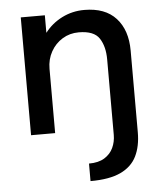

<svg xmlns="http://www.w3.org/2000/svg" viewBox="-54 -587 724 862"><g transform="rotate(-5 308.0 -156.0)"><path d="M71 0V-531H179.5V-452Q210.5 -492.5 257 -516Q303.5 -539.5 357.5 -539.5Q451.5 -539.5 500.5 -485.8Q549.5 -432 549.5 -339.5V28.5Q549.5 91.5 527.5 136.2Q505.5 181 455 204.8Q404.5 228.5 319 228.5V149.5Q362 149.5 389 132.8Q416 116 428.5 89Q441 62 441 31V-309.5Q441 -367.5 417 -404.5Q393 -441.5 324 -441.5Q283.5 -441.5 250.8 -421.5Q218 -401.5 198.8 -367Q179.5 -332.5 179.5 -289.5V0Z"/></g></svg>

Font: Epilogue Medium
Style: Regular
Weight: 500
Designer: Tyler Finck
Foundry: Etcetera Type Co
Version: Version 2.111; ttfautohint (v1.8.3)